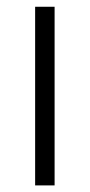

<svg xmlns="http://www.w3.org/2000/svg" viewBox="-20 -562 272 582"><path d="M86.5 0V-541.5H145.5V0Z"/></svg>

Font: Encode Sans Semi Expanded Light
Style: Regular
Weight: 300
Width: 6
Designer: Multiple Designers
Foundry: Impallari Type
Version: Version 3.000; ttfautohint (v1.8.3) -l 8 -r 50 -G 200 -x 14 